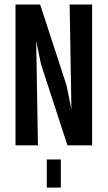

<svg xmlns="http://www.w3.org/2000/svg" viewBox="-20 -645 478 852"><path d="M289.1 -625H388.7V0H279.3L162.1 -359.4L140.6 -462.9L148.4 0H48.8V-625H158.2L275.4 -265.6L296.9 -160.2ZM187.5 62.5H250V187.5H187.5Z"/></svg>

Font: Sudo
Style: Bold
Weight: 700
Monospace: yes
Designer: Jens Kutilek
Foundry: Jens Kutilek
Version: Version 0.040